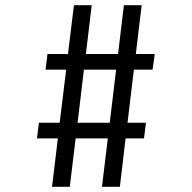

<svg xmlns="http://www.w3.org/2000/svg" viewBox="-20 -720 740 740"><path d="M180.5 0 203 -186.5H122.5L130 -247H210L235 -451.5H155.5L163 -512H242L265 -700H333.5L311 -512H435L457.5 -700H526L503.5 -512H576.5L568 -451.5H496L471.5 -247H542.5L535 -186.5H464L442 0H373L395.5 -186.5H271.5L249 0ZM279 -247H403L427.5 -451.5H303.5Z"/></svg>

Font: Trispace Condensed Light
Style: Regular
Weight: 300
Width: 3
Designer: Tyler Finck
Foundry: Etcetera Type Company
Version: Version 1.210; ttfautohint (v1.8.3)